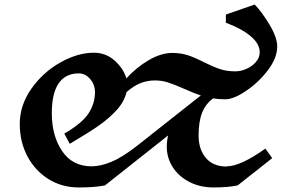

<svg xmlns="http://www.w3.org/2000/svg" viewBox="-20 -816 1301 845"><path d="M1148 -162 1178 -120 1026 0Q982 9 920 9Q861 9 814 -15Q767 -39 740.5 -80Q714 -121 714 -170Q714 -196 720 -220L442 0Q397 9 327 9Q252 9 193 -28Q134 -65 100.5 -128.5Q67 -192 67 -270Q67 -353 118 -425.5Q169 -498 245.5 -541Q322 -584 393 -584Q446 -584 485 -549Q524 -514 536 -471Q581 -520 635 -551.5Q689 -583 738 -583Q776 -583 806.5 -573Q837 -563 876 -543Q916 -523 946.5 -512.5Q977 -502 1016 -502Q1040 -502 1065 -513Q1090 -524 1106.5 -543.5Q1123 -563 1123 -586Q1123 -623 1083.5 -656.5Q1044 -690 974 -716V-752L1101 -796Q1133 -763 1166.5 -707Q1200 -651 1200 -611Q1200 -561 1159 -507Q1118 -453 1063 -416Q1008 -379 972 -379Q941 -379 918 -383Q885 -359 869.5 -320Q854 -281 854 -219Q854 -159 886 -121Q918 -83 978 -83V-84Q1038 -84 1148 -162ZM584 -175 864 -396Q832 -406 786 -427Q745 -445 718.5 -453.5Q692 -462 662 -462Q630 -462 600.5 -451Q571 -440 537 -411Q527 -368 492.5 -330.5Q458 -293 411.5 -261Q365 -229 287 -183L263 -228Q342 -274 370 -317.5Q398 -361 398 -410Q398 -444 376.5 -468.5Q355 -493 327 -493Q268 -493 238 -449Q208 -405 208 -318Q208 -218 253.5 -151Q299 -84 383 -84Q423 -84 471 -104Q519 -124 584 -175Z"/></svg>

Font: Inknut Antiqua Medium
Style: Regular
Weight: 500
Designer: Claus Eggers Sørensen
Foundry: Claus Eggers Sørensen
Version: Version 1.003; ttfautohint (v1.8.2) -l 8 -r 50 -G 200 -x 14 